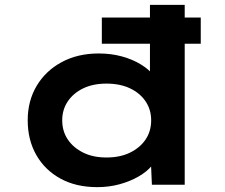

<svg xmlns="http://www.w3.org/2000/svg" viewBox="-20 -760 926 790"><path d="M399 -580V-688H806V-580ZM380 10Q293 10 229 -25Q165 -60 129.5 -122Q94 -184 94 -265Q94 -345 131 -407Q168 -469 234 -504.5Q300 -540 386 -540Q437 -540 481 -528Q525 -516 558.5 -495.5Q592 -475 611.5 -451Q631 -427 633 -402L597 -395V-740H740V0H605L599 -136L627 -128Q625 -103 605 -78.5Q585 -54 550.5 -34Q516 -14 472.5 -2Q429 10 380 10ZM418 -112Q474 -112 515 -132Q556 -152 579 -186Q602 -220 602 -265Q602 -309 579 -343Q556 -377 515 -396.5Q474 -416 418 -416Q363 -416 322.5 -396.5Q282 -377 259 -343Q236 -309 236 -265Q236 -220 259 -186Q282 -152 322.5 -132Q363 -112 418 -112Z"/></svg>

Font: Lexend Peta SemiBold
Style: Regular
Weight: 600
Designer: Bonnie Shaver-Troup, Thomas Jockin
Foundry: Lexend
Version: Version 1.007